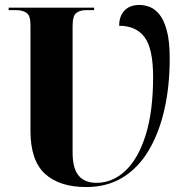

<svg xmlns="http://www.w3.org/2000/svg" viewBox="-20 -745 765 775"><path d="M328 10Q220 10 161.5 -43.5Q103 -97 103 -217V-644Q103 -683 86.5 -693.5Q70 -704 47 -704H15V-714H360V-704H326Q304 -704 288.5 -693Q273 -682 273 -640V-130Q273 -65 297.5 -36Q322 -7 369 -7Q435 -7 487 -56.5Q539 -106 568.5 -201.5Q598 -297 598 -434Q598 -549 563.5 -595Q529 -641 461 -641Q461 -680 482.5 -702.5Q504 -725 543 -725Q562 -725 583 -717.5Q604 -710 622.5 -688Q641 -666 653 -623Q665 -580 665 -509Q665 -397 643.5 -302.5Q622 -208 580 -137.5Q538 -67 475 -28.5Q412 10 328 10Z"/></svg>

Font: Noto Serif Display SemiCondensed ExtraBold
Style: Regular
Weight: 800
Width: 4
Designer: Monotype Design Team
Foundry: Monotype Imaging Inc.
Version: Version 2.009